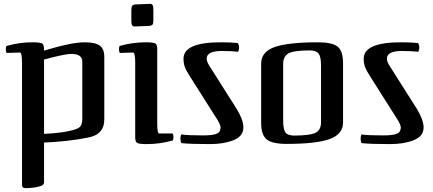

<svg xmlns="http://www.w3.org/2000/svg" viewBox="-20 -733 2240 994"><path d="M83 -461 14 -459Q10 -467 10 -478Q10 -486 13 -495Q80 -514 148 -514Q190 -514 199.5 -507Q209 -500 208 -471Q219 -474 245 -481.5Q271 -489 283 -492Q295 -495 316.5 -500Q338 -505 352.5 -507.5Q367 -510 385 -512Q403 -514 419 -514Q474 -514 497 -496.5Q520 -479 520 -438V-117Q521 -35 432 -20Q330 0 208 5V210Q208 224 192 230Q156 241 111 241Q94 241 94 224V-406Q94 -461 83 -461ZM208 -425V-40Q291 -44 339 -55Q379 -63 392.5 -75Q406 -87 406 -119V-413Q406 -454 350 -454Q317 -454 208 -425Z M875 -6Q808 13 740 13Q698 13 688.5 6Q679 -1 680 -30V-406Q680 -461 669 -461L600 -459Q596 -467 596 -478Q596 -486 599 -495Q666 -514 734 -514Q776 -514 785.5 -507Q795 -500 794 -471V-95Q794 -42 804 -42H874Q878 -34 878 -23Q878 -15 875 -6ZM660 -628V-679Q660 -696 663.5 -702Q667 -708 680 -710L758 -713Q775 -714 774 -681V-630Q774 -613 770.5 -607Q767 -601 754 -599L676 -596Q659 -595 660 -628Z M919 8Q914 -1 914 -15Q914 -26 918 -37Q948 -32 1030 -32Q1081 -32 1101.5 -40.5Q1122 -49 1122 -73Q1122 -84 1108 -109L968 -330Q944 -367 937 -386Q930 -405 930 -429Q930 -515 1127 -514Q1177 -514 1212 -510Q1218 -498 1218 -487Q1218 -477 1213 -465Q1182 -469 1127 -469Q1050 -469 1050 -429Q1050 -413 1066 -389L1206 -168Q1240 -112 1240 -73Q1240 -28 1189.5 -7.5Q1139 13 1066 13Q967 13 919 8Z M1756 -406V-99Q1756 -38 1686.5 -13Q1617 12 1464 12Q1390 12 1361 -11Q1332 -34 1332 -97V-403Q1332 -465 1402 -489.5Q1472 -514 1626 -514Q1700 -514 1728 -491.5Q1756 -469 1756 -406ZM1642 -103V-394Q1642 -439 1629.5 -455.5Q1617 -472 1584 -472Q1498 -472 1471.5 -455.5Q1445 -439 1446 -399V-108Q1446 -63 1458 -47Q1470 -31 1506 -31Q1593 -32 1618 -48Q1643 -64 1642 -103Z M1852 8Q1847 -1 1847 -15Q1847 -26 1851 -37Q1881 -32 1963 -32Q2014 -32 2034.5 -40.5Q2055 -49 2055 -73Q2055 -84 2041 -109L1901 -330Q1877 -367 1870 -386Q1863 -405 1863 -429Q1863 -515 2060 -514Q2110 -514 2145 -510Q2151 -498 2151 -487Q2151 -477 2146 -465Q2115 -469 2060 -469Q1983 -469 1983 -429Q1983 -413 1999 -389L2139 -168Q2173 -112 2173 -73Q2173 -28 2122.5 -7.5Q2072 13 1999 13Q1900 13 1852 8Z"/></svg>

Font: Federant
Style: Medium
Weight: 500
Designer: Cyreal (www.cyreal.org)
Foundry: Cyreal (www.cyreal.org)
Version: Version 1.010